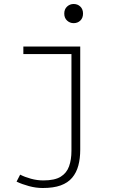

<svg xmlns="http://www.w3.org/2000/svg" viewBox="-20 -713 640 962"><path d="M194 229Q160 229 125 219.5Q90 210 63 197L81 162Q104 174 135 182.5Q166 191 197 191Q254 191 284 172.5Q314 154 326 120.5Q338 87 338 43V-442H97V-480H382V37Q382 81 372.5 116.5Q363 152 341.5 177.5Q320 203 284 216Q248 229 194 229ZM349 -597Q330 -597 316 -610Q302 -623 302 -645Q302 -667 316 -680Q330 -693 349 -693Q369 -693 382.5 -680Q396 -667 396 -645Q396 -623 382.5 -610Q369 -597 349 -597Z"/></svg>

Font: Source Code Pro ExtraLight Light
Style: Regular
Weight: 300
Monospace: yes
Version: Version 1.018;hotconv 1.0.116;makeotfexe 2.5.65601